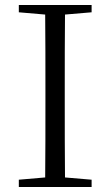

<svg xmlns="http://www.w3.org/2000/svg" viewBox="-20 -745 440 765"><path d="M55 -696 160 -687C161 -590 161 -490 161 -390V-335C161 -235 161 -136 160 -38L55 -29V0H345V-29L239 -38C238 -137 238 -235 238 -335V-390C238 -490 238 -590 239 -687L345 -696V-725H55Z"/></svg>

Font: Noto Serif KR Light
Style: Regular
Weight: 300
Designer: Ryoko NISHIZUKA 西塚涼子 (kana & ideographs); Frank Grießhammer (Latin, Greek & Cyrillic); Wenlong ZHANG 张文龙 (bopomofo); San
Foundry: Adobe
Version: Version 2.001;hotconv 1.1.0;makeotfexe 2.6.0